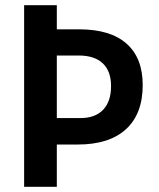

<svg xmlns="http://www.w3.org/2000/svg" viewBox="-20 -720 612 740"><path d="M73 -700H199V-607H285Q405 -607 467.5 -552Q530 -497 530 -392Q530 -281 465.5 -222Q401 -163 280 -163H199V0H73ZM291 -265Q347 -265 377.5 -297Q408 -329 408 -388Q408 -446 376 -476Q344 -506 284 -506H199V-265Z"/></svg>

Font: Sarabun SemiBold
Style: Regular
Weight: 600
Designer: Suppakit Chalermlarp | Katatrad Co.,Ltd.
Foundry: Cadson Demak Co.,Ltd.
Version: Version 1.000; ttfautohint (v1.6)